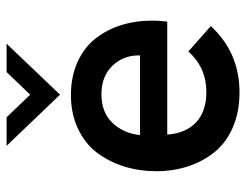

<svg xmlns="http://www.w3.org/2000/svg" viewBox="-102 -635 746 582"><g transform="rotate(-90 271.0 -344.0)"><path d="M282 9Q222 9 175.2 -11.5Q128.5 -32 100.2 -67.5Q72 -103 57.5 -147.8Q43 -192.5 43 -243.5Q43 -294 57 -339.5Q71 -385 98.2 -421.8Q125.5 -458.5 171 -480.2Q216.5 -502 274 -502Q329.5 -502 373.5 -482.2Q417.5 -462.5 444.5 -428.5Q471.5 -394.5 485.5 -350.5Q499.5 -306.5 499.5 -256Q499.5 -235.5 496.5 -210H154Q158 -154 191 -122.8Q224 -91.5 283 -91.5Q357 -91.5 406 -146L483 -78Q402.5 9 282 9ZM120 -697H206.5L275 -625.5L343.5 -697H429.5L275 -535ZM152.5 -292.5H394V-297.5Q394 -344 362 -376.8Q330 -409.5 276.5 -409.5Q221 -409.5 189.2 -375.8Q157.5 -342 152.5 -292.5Z"/></g></svg>

Font: HK Grotesk SemiBold
Style: Regular
Weight: 600
Designer: Alfredo Marco Pradil
Foundry: Hanken Design Co.
Version: Version 3.001;FEAKit 1.0